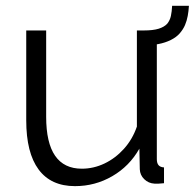

<svg xmlns="http://www.w3.org/2000/svg" viewBox="-20 -625 664 655"><path d="M69.5 -214.6V-521.1H137.5V-226.6Q137.5 -137.8 168 -93.6Q198.5 -49.5 259.1 -49.5Q299.2 -49.5 336.4 -67.2Q373.6 -84.9 402.8 -117.3Q432 -149.7 447 -193.2V-521.1H515V-82.3Q515 -68.4 520.9 -61.5Q526.8 -54.6 539.5 -53.9V0Q527.1 1.4 520.2 1.6Q513.3 1.8 507.1 1.5Q486.5 0.4 472.1 -13.7Q457.6 -27.7 456.9 -47.8L455.5 -117.9Q421.5 -57.8 362.9 -23.9Q304.4 10 235.8 10Q153.8 10 111.7 -46.8Q69.5 -103.6 69.5 -214.6ZM468.8 -470.1 470.2 -521.1Q502.5 -521.1 521.5 -527.1Q540.5 -533.1 550.5 -544.1Q559.9 -555.9 563 -570.6Q566.2 -585.2 567.2 -605.1H624.5Q623.5 -587.1 620.4 -570.6Q617.3 -554.1 611.2 -539.6Q605.1 -525.2 593.3 -511.4Q581.8 -498.1 562.9 -488.7Q544 -479.2 519.9 -474.6Q495.8 -470.1 468.8 -470.1Z"/></svg>

Font: Raleway Thin
Style: Regular
Weight: 100
Designer: Matt McInerney, Pablo Impallari, Rodrigo Fuenzalida
Foundry: Matt McInerney, Pablo Impallari, Rodrigo Fuenzalida
Version: Version 4.026